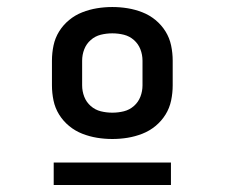

<svg xmlns="http://www.w3.org/2000/svg" viewBox="-20 -713 640 547"><path d="M300 -317Q278 -317 256.5 -320.5Q235 -324 214.5 -332Q194 -340 177 -354Q160 -368 148.5 -386.5Q137 -405 132.5 -426.5Q128 -448 128 -470V-540Q128 -562 132.5 -583.5Q137 -605 148.5 -623.5Q160 -642 177 -656Q194 -670 214.5 -678Q235 -686 256.5 -689.5Q278 -693 300 -693Q322 -693 343.5 -689.5Q365 -686 385.5 -678Q406 -670 423 -656Q440 -642 451.5 -623.5Q463 -605 467.5 -583.5Q472 -562 472 -540V-470Q472 -448 467.5 -426.5Q463 -405 451.5 -386.5Q440 -368 423 -354Q406 -340 385.5 -332Q365 -324 343.5 -320.5Q322 -317 300 -317ZM300 -392Q317 -392 333 -396Q349 -400 361.5 -411Q374 -422 380 -437.5Q386 -453 386 -470V-540Q386 -557 380 -572.5Q374 -588 361.5 -599Q349 -610 333 -614Q317 -618 300 -618Q283 -618 267 -614Q251 -610 238.5 -599Q226 -588 220 -572.5Q214 -557 214 -540V-470Q214 -453 220 -437.5Q226 -422 238.5 -411Q251 -400 267 -396Q283 -392 300 -392ZM133 -186V-250H467V-186Z"/></svg>

Font: Iosevka Semibold Extended
Style: Regular
Weight: 600
Width: 7
Monospace: yes
Designer: Belleve Invis
Foundry: Belleve Invis
Version: Version 32.5.0; ttfautohint (v1.8.4)